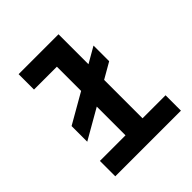

<svg xmlns="http://www.w3.org/2000/svg" viewBox="-199 -864 997 997"><g transform="rotate(-45 300.0 -365.0)"><path d="M76 0V-113H264V-324L100 -230V-345L264 -439V-617H96V-730H389V-510L476 -560V-445L389 -395V-113H558V0Z"/></g></svg>

Font: Tiny
Style: Bold
Weight: 700
Monospace: yes
Designer: Philipp Nurullin, Konstantin Bulenkov
Foundry: JetBrains
Version: Version 2.251; ttfautohint (v1.8.4.7-5d5b)